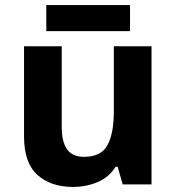

<svg xmlns="http://www.w3.org/2000/svg" viewBox="-20 -729 697 759"><path d="M579 -546V0H465L445 -70H437Q411 -28 365.5 -9Q320 10 269 10Q181 10 128 -37.5Q75 -85 75 -190V-546H224V-227Q224 -169 245 -139Q266 -109 312 -109Q380 -109 405 -155.5Q430 -202 430 -289V-546ZM494 -709V-606H163V-709Z"/></svg>

Font: Noto Sans Gurmukhi
Style: Bold
Weight: 700
Designer: Jelle Bosma - Monotype Design Team
Foundry: Monotype Imaging Inc.
Version: Version 2.004; ttfautohint (v1.8.4.7-5d5b)